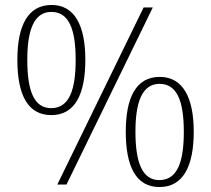

<svg xmlns="http://www.w3.org/2000/svg" viewBox="-20 -744 851 774"><path d="M187 -280C284 -280 324 -367 324 -503C324 -641 281 -724 188 -724C92 -724 50 -640 50 -503C50 -363 91 -280 187 -280ZM211 0H248L596 -714H559ZM186 -308C117 -308 90 -378 90 -503C90 -618 115 -696 187 -696C257 -696 285 -628 285 -503C285 -385 261 -308 186 -308ZM623 10C720 10 761 -77 761 -213C761 -351 717 -434 624 -434C528 -434 487 -350 487 -213C487 -73 528 10 623 10ZM622 -18C554 -18 526 -88 526 -213C526 -328 551 -406 623 -406C693 -406 721 -338 721 -213C721 -95 697 -18 622 -18Z"/></svg>

Font: Noto Serif Hebrew SemiCondensed ExtraLight
Style: Regular
Weight: 200
Width: 4
Designer: Monotype Design Team
Foundry: Monotype Imaging Inc.
Version: Version 2.004